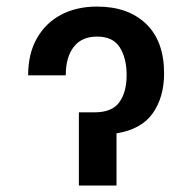

<svg xmlns="http://www.w3.org/2000/svg" viewBox="-20 -573 594 593"><path d="M66.9 -340.3Q66.9 -407.2 94 -454.8Q121.1 -502.4 168.9 -527.6Q216.8 -552.7 279.8 -552.7Q375.5 -552.7 431.2 -499.3Q486.8 -445.8 486.8 -346.2Q486.8 -273.4 452.1 -223.6Q417.5 -173.8 339.8 -161.1V0H223.6V-226.1H272.5Q326.2 -226.1 348.6 -257.3Q371.1 -288.6 371.1 -341.3Q371.1 -393.1 350.1 -426.5Q329.1 -460 279.8 -460Q232.4 -460 207.8 -428.2Q183.1 -396.5 183.1 -340.3Z"/></svg>

Font: Inter Medium
Style: Regular
Weight: 500
Designer: Rasmus Andersson
Foundry: rsms
Version: Version 4.001;git-9221beed3